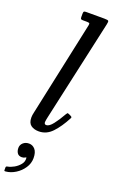

<svg xmlns="http://www.w3.org/2000/svg" viewBox="-242 -825 710 1181"><g transform="rotate(20 113.0 -234.0)"><path d="M245.5 -751 99.5 -90Q98 -84.5 96 -72.8Q94 -61 94 -57.5Q94 -42 107.5 -42Q126.5 -42 150.2 -72.5Q174 -103 197.5 -145Q202 -152.5 204.5 -155Q207 -157.5 216 -153.5L227.5 -148Q235 -144 236.5 -141.5Q238 -139 234.5 -132Q201.5 -69 164.2 -29.5Q127 10 77 10Q45.5 10 25.5 -4.8Q5.5 -19.5 5.5 -55.5Q5.5 -70 10 -88.5L142.5 -707.5Q145 -719.5 141.2 -722.2Q137.5 -725 123.5 -725H100Q89 -725 86 -728.2Q83 -731.5 83 -741.5V-762.5Q83 -774 86.5 -777Q90 -780 101 -780H219.5Q243 -780 246.5 -775.2Q250 -770.5 245.5 -751ZM-5.5 148Q-5.5 128 9.8 114.2Q25 100.5 48 100.5Q71.5 100.5 87.8 119.2Q104 138 104 176Q104 210.5 84.2 240.2Q64.5 270 33.8 289.2Q3 308.5 -30 311.5Q-34.5 312 -36.8 311.2Q-39 310.5 -39 305.5V288Q-39 280.5 -29 279Q-10.5 276 11.5 263.8Q33.5 251.5 49 232.5Q64.5 213.5 62 190.5Q61.5 185.5 59.2 186.5Q57 187.5 53.5 190Q45 195 33 195Q13 195 3.8 181.5Q-5.5 168 -5.5 148Z"/></g></svg>

Font: Besley* Narrow
Style: Italic
Weight: 400
Width: 4
Italic angle: -13°
Designer: Owen Earl
Foundry: indestructible type*
Version: Version 3.000; ttfautohint (v1.8.3)